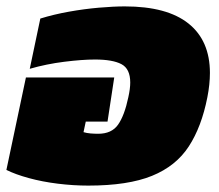

<svg xmlns="http://www.w3.org/2000/svg" viewBox="-48 -570 683 600"><path d="M228 10Q181 10 132.5 4Q84 -2 42 -13.5Q0 -25 -28 -39L33 -328H309L288 -190H220L213 -157Q223 -154 235 -153Q247 -152 259 -152Q301 -152 321 -180.5Q341 -209 353 -266Q359 -293 359 -312Q359 -355 331.5 -369.5Q304 -384 249 -384Q209 -384 153 -377Q97 -370 45 -355L78 -512Q120 -525 167.5 -533.5Q215 -542 261 -546Q307 -550 342 -550Q474 -550 541 -496.5Q608 -443 608 -342Q608 -325 606 -305.5Q604 -286 600 -266Q582 -174 542 -112.5Q502 -51 427 -20.5Q352 10 228 10Z"/></svg>

Font: Kanit Black
Style: Italic
Weight: 900
Italic angle: -12°
Designer: Katatrad Team
Foundry: CadsonDemak
Version: Version 2.000; ttfautohint (v1.8.3)